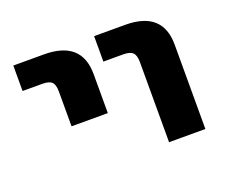

<svg xmlns="http://www.w3.org/2000/svg" viewBox="-92 -658 934 796"><g transform="rotate(-20 375.0 -260.0)"><path d="M31.2 -407.2V-519.5H166Q332 -519.5 332 -372.1V-200.2H171.9V-353.5Q171.9 -383.8 160.2 -395.5Q148.4 -407.2 118.2 -407.2ZM387.7 -407.2V-519.5H524.4Q689.5 -519.5 689.5 -372.1V0H529.3V-353.5Q529.3 -383.8 517.1 -395.5Q504.9 -407.2 474.6 -407.2Z"/></g></svg>

Font: GenEi M Gothic v2 Heavy
Style: Regular
Weight: 800
Version: Version 2.0